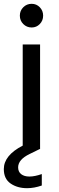

<svg xmlns="http://www.w3.org/2000/svg" viewBox="-42 -781 308 1006"><path d="M62 -699Q62 -725 80 -743Q98 -761 124 -761Q149 -761 166.5 -743Q184 -725 184 -699Q184 -673 166.5 -655Q149 -637 124 -637Q98 -637 80 -655Q62 -673 62 -699ZM112 144Q140 144 177 131V191Q137 205 100 205Q49 205 13.5 180.5Q-22 156 -22 105Q-22 33 77 -18V-548H168V0H166L113 26Q53 55 53 96Q53 119 69 131.5Q85 144 112 144Z"/></svg>

Font: Poppins A&M
Style: Regular-A&M
Weight: 400
Designer: Ninad Kale (Devanagari), Jonny Pinhorn (Latin)
Foundry: Indian Type Foundry
Version: 4.004